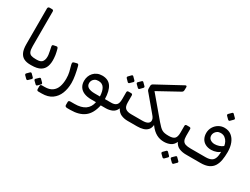

<svg xmlns="http://www.w3.org/2000/svg" viewBox="-76 -1480 3189 2446"><g transform="rotate(30 1518.5 -257.0)"><path d="M288 2H270Q216 2 178 -16.5Q140 -35 119 -79Q98 -123 98 -201V-725Q98 -736 104.5 -743Q111 -750 124 -750H159Q171 -750 176 -743.5Q181 -737 181 -727V-218Q181 -165 192.5 -138.5Q204 -112 228.5 -103Q253 -94 292 -94H303Q318 -94 318 -79V-28Q318 2 288 2Z M288 2Q281 2 277 -3.5Q273 -9 273 -16V-67Q273 -94 303 -94H315Q375 -94 395.5 -129Q416 -164 410 -221Q407 -246 401 -273Q395 -300 390 -327Q386 -344 390 -351Q394 -358 404 -360L443 -368Q457 -371 463.5 -361.5Q470 -352 472 -340Q476 -325 480.5 -305.5Q485 -286 488.5 -264.5Q492 -243 493 -220Q498 -151 480.5 -101Q463 -51 417 -24.5Q371 2 288 2ZM343 187Q338 192 331.5 191.5Q325 191 319 186L282 149Q278 144 277.5 137Q277 130 282 125L319 88Q325 83 331.5 83Q338 83 343 88L380 125Q385 130 385.5 137.5Q386 145 381 150ZM481 187Q476 192 469.5 191.5Q463 191 457 186L419 149Q415 144 414.5 137Q414 130 419 125L457 88Q463 83 469 83Q475 83 480 88L517 125Q522 130 522.5 137.5Q523 145 518 150Z M532 247Q520 247 514.5 240.5Q509 234 509 222V179Q509 167 515.5 161.5Q522 156 534 156H573Q641 156 682 127Q723 98 741 47Q759 -4 759 -72Q759 -123 749 -166.5Q739 -210 724 -260Q720 -279 722.5 -288Q725 -297 740 -301L778 -311Q789 -314 796.5 -309Q804 -304 809 -282Q823 -228 833.5 -168.5Q844 -109 844 -59Q844 26 816.5 95.5Q789 165 731.5 206Q674 247 584 247Z M957 246Q940 246 931 239.5Q922 233 922 219V175Q922 164 929 158.5Q936 153 951 153H1010Q1108 153 1164.5 114Q1221 75 1236 -3H1165Q1104 -3 1059.5 -21.5Q1015 -40 991.5 -76.5Q968 -113 968 -164Q968 -199 979.5 -230Q991 -261 1013 -285Q1035 -309 1067 -323Q1099 -337 1138 -337Q1227 -337 1269.5 -276Q1312 -215 1315 -94H1397Q1412 -94 1412 -79V-28Q1412 2 1382 2H1309Q1282 131 1206 188.5Q1130 246 1002 246ZM1166 -91H1243Q1240 -170 1213 -212Q1186 -254 1130 -254Q1097 -254 1077 -241Q1057 -228 1047.5 -209Q1038 -190 1038 -171Q1038 -130 1071.5 -110.5Q1105 -91 1166 -91Z M1382 2Q1367 2 1367 -14V-64Q1367 -94 1397 -94H1410Q1456 -94 1481 -117Q1506 -140 1506 -204V-304Q1506 -327 1528 -327H1566Q1588 -327 1588 -304V-204Q1588 -139 1617 -116.5Q1646 -94 1699 -94H1717Q1732 -94 1732 -79V-28Q1732 2 1702 2Q1652 2 1608.5 -16.5Q1565 -35 1538 -86Q1516 -34 1473 -16Q1430 2 1382 2ZM1483 -426Q1478 -421 1471 -421Q1464 -421 1458 -427L1422 -464Q1417 -470 1417 -476.5Q1417 -483 1422 -489L1458 -526Q1464 -532 1471 -532Q1478 -532 1483 -526L1520 -489Q1526 -484 1526.5 -476.5Q1527 -469 1521 -463ZM1632 -426Q1627 -420 1620 -421Q1613 -422 1607 -427L1569 -464Q1564 -469 1564 -476.5Q1564 -484 1569 -489L1607 -526Q1613 -532 1619 -532Q1625 -532 1631 -526L1668 -489Q1674 -484 1674 -476.5Q1674 -469 1668 -463Z M1702 2Q1687 2 1687 -13V-64Q1687 -94 1717 -94H1864Q1920 -94 1944.5 -111Q1969 -128 1969 -154Q1969 -169 1962.5 -185.5Q1956 -202 1927 -235L1750 -446Q1738 -458 1734 -468Q1730 -478 1730 -494V-528Q1730 -549 1750 -561L2114 -758Q2124 -763 2130.5 -759Q2137 -755 2137 -743L2136 -698Q2135 -687 2131 -679.5Q2127 -672 2115 -665L1811 -498L2069 -192Q2095 -162 2114.5 -142.5Q2134 -123 2152.5 -112.5Q2171 -102 2194.5 -98Q2218 -94 2251 -94Q2266 -94 2266 -79V-28Q2266 2 2236 2Q2207 2 2180 -4Q2153 -10 2126.5 -24Q2100 -38 2074.5 -61Q2049 -84 2022 -121Q2018 -74 1993 -47Q1968 -20 1929.5 -9Q1891 2 1843 2Z M2236 2Q2221 2 2221 -14V-64Q2221 -94 2251 -94Q2313 -94 2337.5 -118Q2362 -142 2362 -205V-304Q2362 -326 2384 -326H2424Q2446 -326 2446 -304V-205Q2446 -162 2458.5 -137.5Q2471 -113 2499.5 -103.5Q2528 -94 2577 -94Q2592 -94 2592 -79V-28Q2592 2 2562 2Q2507 2 2462 -16.5Q2417 -35 2392 -86Q2370 -36 2327.5 -17Q2285 2 2236 2ZM2346 184Q2341 188 2334 187.5Q2327 187 2322 183L2285 146Q2280 141 2280 134Q2280 127 2285 122L2322 85Q2327 80 2333.5 80Q2340 80 2346 85L2382 122Q2388 127 2388.5 134Q2389 141 2383 147ZM2483 184Q2479 188 2472 187.5Q2465 187 2460 183L2422 146Q2417 141 2417 134Q2417 127 2422 122L2460 85Q2465 80 2471.5 80Q2478 80 2482 85L2519 122Q2525 127 2525.5 134Q2526 141 2520 147Z M2571 2Q2557 2 2552 -3.5Q2547 -9 2547.5 -16Q2548 -23 2548 -28V-69Q2548 -85 2552 -89.5Q2556 -94 2571 -94H2794Q2850 -94 2881.5 -112.5Q2913 -131 2924.5 -174Q2936 -217 2931 -293L2950 -272Q2927 -240 2887.5 -225Q2848 -210 2809 -210Q2759 -210 2722.5 -229.5Q2686 -249 2667 -284.5Q2648 -320 2648 -367Q2649 -417 2673 -456Q2697 -495 2736 -517.5Q2775 -540 2819 -540Q2880 -540 2921.5 -508Q2963 -476 2985 -420Q3007 -364 3007 -291Q3007 -226 2997.5 -172Q2988 -118 2963 -79Q2938 -40 2892.5 -19Q2847 2 2776 2ZM2811 -295Q2841 -295 2873.5 -305.5Q2906 -316 2930 -336Q2927 -363 2913 -391Q2899 -419 2873.5 -438.5Q2848 -458 2810 -458Q2781 -458 2760.5 -444.5Q2740 -431 2729.5 -411Q2719 -391 2719 -373Q2719 -334 2746.5 -314.5Q2774 -295 2811 -295ZM2831 -650Q2826 -645 2819 -645.5Q2812 -646 2806 -651L2768 -689Q2763 -695 2763 -702Q2763 -709 2768 -714L2806 -752Q2812 -758 2818.5 -758Q2825 -758 2830 -752L2868 -714Q2882 -701 2869 -688Z"/></g></svg>

Font: Rubik
Style: Italic
Weight: 400
Italic angle: -12°
Designer: Hubert and Fischer
Foundry: Hubert and Fischer
Version: Version 2.300;gftools[0.9.30]